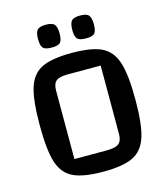

<svg xmlns="http://www.w3.org/2000/svg" viewBox="-122 -914 885 1023"><g transform="rotate(-15 321.0 -403.0)"><path d="M321 -640Q431 -640 486 -613Q541 -586 563 -517.5Q585 -449 585 -312Q585 -176 563 -107.5Q541 -39 486 -12Q431 15 321 15Q211 15 155.5 -12Q100 -39 78.5 -107Q57 -175 57 -312Q57 -449 78.5 -517.5Q100 -586 155.5 -613Q211 -640 321 -640ZM368 -90Q415 -90 434 -105Q453 -120 453 -158V-535H272Q225 -535 207 -520Q189 -505 189 -467V-90ZM167 -757Q167 -793 179 -807Q191 -821 227 -821Q262 -821 274 -807Q286 -793 286 -757Q286 -721 274.5 -708Q263 -695 227 -695Q191 -695 179 -708Q167 -721 167 -757ZM356 -757Q356 -793 368 -807Q380 -821 416 -821Q451 -821 463 -807Q475 -793 475 -757Q475 -721 463.5 -708Q452 -695 416 -695Q380 -695 368 -708Q356 -721 356 -757Z"/></g></svg>

Font: Changa Medium
Style: Regular
Weight: 500
Designer: Eduardo Rodriguez Tunni
Foundry: Eduardo Rodriguez Tunni
Version: Version 2.002; ttfautohint (v1.5) -l 8 -r 50 -G 150 -x 14 -H